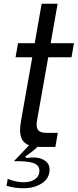

<svg xmlns="http://www.w3.org/2000/svg" viewBox="-20 -783 414 1023"><path d="M237 -478 180 -156Q175 -133 175 -118Q175 -96 187.5 -85.5Q200 -75 231 -75H288L275 0H198Q186 0 180 -1Q154 25 115 50L121 59Q145 56 160 56Q195 56 219.5 73Q244 90 244 120Q244 167 203.5 193.5Q163 220 104 220Q58 220 15 207L21 170Q66 188 106 188Q144 188 167 171.5Q190 155 190 126Q190 96 155.5 85Q121 74 54 76L135 -9Q111 -18 99 -37.5Q87 -57 87 -91Q87 -109 92 -139L152 -478H63L76 -553H165L202 -763H287L250 -553H374L361 -478Z"/></svg>

Font: Open Sauce One
Style: Italic
Weight: 400
Italic angle: -10°
Designer: Alfredo Marco Pradil
Foundry: Creative Sauce Fz LLC
Version: Version 1.477